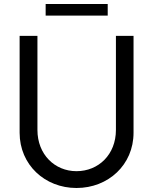

<svg xmlns="http://www.w3.org/2000/svg" viewBox="-20 -929 765 959"><path d="M208 -909V-851H518V-909ZM362 10C521 10 647 -106 647 -266V-750H559V-280C559 -157 472 -74 362 -74C254 -74 167 -157 167 -280V-750H78V-266C78 -106 204 10 362 10Z"/></svg>

Font: Oakes
Style: Regular
Weight: 400
Designer: Samuel Oakes
Foundry: Samuel Oakes
Version: Version 1.003;PS 001.003;hotconv 1.0.88;makeotf.lib2.5.64775